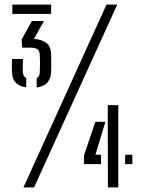

<svg xmlns="http://www.w3.org/2000/svg" viewBox="-20 -820 616 840"><path d="M140.5 -437.5V-478.5Q153 -484 154 -502.5Q155 -527.5 155 -543.8Q155 -560 154 -581Q153 -598.5 143.2 -605Q133.5 -611.5 112.5 -611.5H77L74.5 -647L119.5 -728H172.5L128 -649.5Q161.5 -648 182.2 -632.8Q203 -617.5 203.5 -581.5Q204 -571.5 204 -556Q204 -540.5 204 -526.2Q204 -512 203.5 -505Q202.5 -476.5 187.5 -459Q172.5 -441.5 140.5 -437.5ZM94.5 -438Q64.5 -442 48.8 -458.5Q33 -475 32.5 -504.5Q32 -516.5 31.8 -523.5Q31.5 -530.5 31.8 -538.5Q32 -546.5 32.5 -562H80.5Q79.5 -547 79.5 -530.5Q79.5 -514 80 -504Q81 -485 94.5 -479ZM34 -759V-800H204L203.5 -759ZM82.5 0 446 -800H493L129 0ZM347.5 -102V-140L397 -287H441L397.5 -143H422V-102ZM452 0 451.5 -360H497.5V0ZM527.5 -102V-143H559V-102Z"/></svg>

Font: Big Shoulders Stencil Text Thin Light
Style: Regular
Weight: 300
Version: Version 2.001